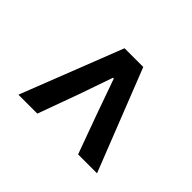

<svg xmlns="http://www.w3.org/2000/svg" viewBox="-91 -822 696 696"><g transform="rotate(45 256.5 -474.5)"><path d="M55 -279 208 -670H304L458 -279H361L306 -430L258 -565H254L207 -430L152 -279Z"/></g></svg>

Font: CV Source Sans Light
Style: Bold
Weight: 600
Designer: Paul D. Hunt
Foundry: Adobe Systems Incorporated
Version: Version 3.001